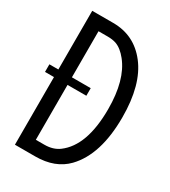

<svg xmlns="http://www.w3.org/2000/svg" viewBox="-196 -883 893 1006"><g transform="rotate(30 250.0 -380.0)"><path d="M59.1 -785.2H186Q314 -785.2 393.1 -683.1Q475.1 -577.6 475.1 -380.4Q475.1 -155.3 370.1 -45.9Q301.8 24.9 181.6 24.9H59.1V-384.3H4.9V-430.2H59.1ZM141.1 -709V-430.2H254.9V-384.3H141.1V-52.2H192.9Q245.6 -52.2 280.8 -78.6Q389.2 -159.2 389.2 -380.4Q389.2 -556.6 315.9 -647.9Q283.2 -689 247.6 -701.7Q225.6 -709 196.8 -709Z"/></g></svg>

Font: BIZ UDGothic
Style: Regular
Weight: 400
Monospace: yes
Designer: TypeBank Co., Ltd.
Foundry: Morisawa Inc.
Version: Version 1.05